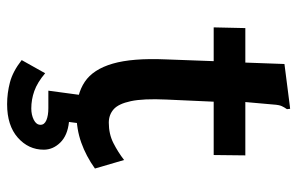

<svg xmlns="http://www.w3.org/2000/svg" viewBox="-168 -463 836 540"><g transform="rotate(90 250.0 -193.0)"><path d="M299 10Q245 10 210 -13.5Q175 -37 159 -92Q143 -147 147 -241L152 -376H57L59 -465H156L160 -575L277 -590L286 -591L287 -582Q282 -575 278.5 -567.5Q275 -560 274 -544L267 -465H417L416 -376H266L260 -243Q257 -178 264.5 -143Q272 -108 287.5 -94.5Q303 -81 325 -81Q357 -81 382.5 -94Q408 -107 430 -124L454 -42Q419 -17 381 -3.5Q343 10 299 10ZM273 205Q242 205 211.5 197Q181 189 149 164L186 98Q212 120 236 128.5Q260 137 285 137Q303 137 317 130Q331 123 331 111Q331 100 318 94.5Q305 89 284 89H235L247 0H327L323 31Q361 35 381 55.5Q401 76 401 102Q401 145 367 175Q333 205 273 205Z"/></g></svg>

Font: Ligconsolata
Style: Bold
Weight: 700
Monospace: yes
Designer: Raph Levien, Cyreal, Brenton Simpson
Foundry: Raph Levien, Cyreal, Google
Version: Version 3.001; ttfautohint (v1.8.2.53-6de2)